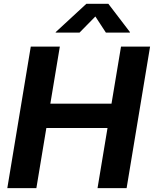

<svg xmlns="http://www.w3.org/2000/svg" viewBox="-20 -967 791 987"><path d="M17.6 0 138.2 -727.5H287.6L238.8 -434.1H553.2L602.1 -727.5H751.5L630.9 0H481.4L532.7 -309.1H218.3L167 0ZM388.7 -799.3H266.1L266.6 -802.2L423.8 -947.3H537.1L647.9 -802.2L647.5 -799.3H524.4L470.2 -882.3Z"/></svg>

Font: Inter 20pt
Style: Bold Italic
Weight: 700
Italic angle: -9.3988°
Version: Version 4.001;git-66647c0bb